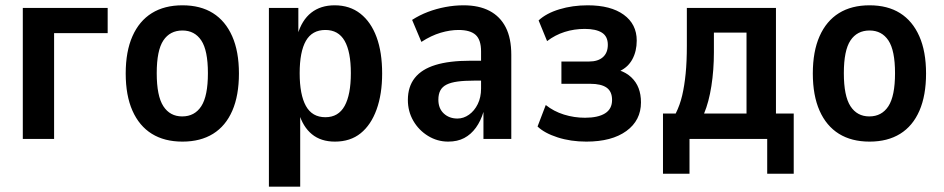

<svg xmlns="http://www.w3.org/2000/svg" viewBox="-20 -524 3558 724"><path d="M66 0V-494H386V-399H184V0Z M668 10Q600 10 552.5 -19.5Q505 -49 479.5 -106.5Q454 -164 454 -247Q454 -330 479.5 -387.5Q505 -445 552.5 -474.5Q600 -504 668 -504Q736 -504 783 -474.5Q830 -445 855.5 -387.5Q881 -330 881 -247Q881 -164 856 -106.5Q831 -49 783.5 -19.5Q736 10 668 10ZM667 -85Q714 -85 739 -123.5Q764 -162 764 -248Q764 -334 739 -371.5Q714 -409 668 -409Q621 -409 596 -371.5Q571 -334 571 -248Q571 -162 596 -123.5Q621 -85 667 -85Z M994 180V-494H1105V-393H1102Q1118 -448 1153.5 -476Q1189 -504 1242 -504Q1299 -504 1339 -472.5Q1379 -441 1400 -384Q1421 -327 1421 -247Q1421 -169 1400 -111Q1379 -53 1340 -21.5Q1301 10 1243 10Q1190 10 1156 -18Q1122 -46 1107 -98H1112V180ZM1207 -82Q1256 -82 1279.5 -124.5Q1303 -167 1303 -248Q1303 -329 1279.5 -370Q1256 -411 1207 -411Q1157 -411 1133.5 -370Q1110 -329 1110 -248Q1110 -167 1133.5 -124.5Q1157 -82 1207 -82Z M1670 10Q1629 10 1594 -11.5Q1559 -33 1538.5 -68.5Q1518 -104 1518 -147Q1518 -197 1544 -230Q1570 -263 1622 -279Q1674 -295 1753 -295H1808V-220H1769Q1731 -220 1705.5 -216.5Q1680 -213 1664 -205Q1648 -197 1640.5 -183Q1633 -169 1633 -148Q1633 -115 1653.5 -96Q1674 -77 1705 -77Q1728 -77 1748.5 -91.5Q1769 -106 1781.5 -131.5Q1794 -157 1794 -190V-330Q1794 -374 1773.5 -392.5Q1753 -411 1709 -411Q1677 -411 1641.5 -400.5Q1606 -390 1569 -366L1534 -449Q1562 -467 1593.5 -479Q1625 -491 1659.5 -497.5Q1694 -504 1728 -504Q1786 -504 1826 -483Q1866 -462 1887 -421Q1908 -380 1908 -317V0H1803V-102Q1793 -68 1774.5 -42.5Q1756 -17 1730.5 -3.5Q1705 10 1670 10Z M2191 10Q2132 10 2082.5 -6Q2033 -22 2007 -47L2038 -128Q2068 -104 2106.5 -92Q2145 -80 2186 -80Q2235 -80 2261.5 -96.5Q2288 -113 2288 -147Q2288 -179 2267.5 -193.5Q2247 -208 2206 -208H2097V-292H2201Q2235 -292 2253.5 -308.5Q2272 -325 2272 -355Q2272 -387 2249.5 -401Q2227 -415 2185 -415Q2145 -415 2109 -403.5Q2073 -392 2043 -369L2011 -447Q2040 -474 2089.5 -489Q2139 -504 2196 -504Q2283 -504 2332 -468.5Q2381 -433 2381 -371Q2381 -331 2364.5 -300.5Q2348 -270 2315 -255V-259Q2342 -250 2360.5 -232.5Q2379 -215 2388 -191.5Q2397 -168 2397 -138Q2397 -70 2342 -30Q2287 10 2191 10Z M2480 131V-96H2528Q2544 -128 2552.5 -164.5Q2561 -201 2565.5 -246.5Q2570 -292 2570 -352V-494H2906V-96H2973V131H2873V0H2580V131ZM2635 -96H2795V-401H2672V-327Q2672 -260 2662.5 -199.5Q2653 -139 2635 -96Z M3259 10Q3191 10 3143.5 -19.5Q3096 -49 3070.5 -106.5Q3045 -164 3045 -247Q3045 -330 3070.5 -387.5Q3096 -445 3143.5 -474.5Q3191 -504 3259 -504Q3327 -504 3374 -474.5Q3421 -445 3446.5 -387.5Q3472 -330 3472 -247Q3472 -164 3447 -106.5Q3422 -49 3374.5 -19.5Q3327 10 3259 10ZM3258 -85Q3305 -85 3330 -123.5Q3355 -162 3355 -248Q3355 -334 3330 -371.5Q3305 -409 3259 -409Q3212 -409 3187 -371.5Q3162 -334 3162 -248Q3162 -162 3187 -123.5Q3212 -85 3258 -85Z"/></svg>

Font: Nunito Sans 10pt Condensed
Style: Bold
Weight: 700
Width: 3
Designer: Vernon Adams
Foundry: Vernon Adams
Version: Version 3.101;gftools[0.9.27]